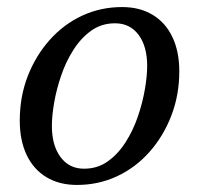

<svg xmlns="http://www.w3.org/2000/svg" viewBox="-20 -512 564 544"><path d="M198 12Q148 12 111.5 -10Q75 -32 55.5 -73Q36 -114 36 -170Q36 -238 58.5 -296Q81 -354 120.5 -398.5Q160 -443 212.5 -467.5Q265 -492 326 -492Q376 -492 412.5 -470Q449 -448 468.5 -407Q488 -366 488 -310Q488 -243 465.5 -184.5Q443 -126 403.5 -81.5Q364 -37 311.5 -12.5Q259 12 198 12ZM218 -34Q256 -34 285 -54.5Q314 -75 335.5 -108.5Q357 -142 370.5 -181.5Q384 -221 390.5 -259Q397 -297 397 -325Q397 -381 372.5 -413.5Q348 -446 306 -446Q268 -446 239 -425.5Q210 -405 188.5 -371.5Q167 -338 153.5 -298.5Q140 -259 133.5 -221.5Q127 -184 127 -155Q127 -100 151.5 -67Q176 -34 218 -34Z"/></svg>

Font: Platypi Light
Style: Italic
Weight: 300
Italic angle: -13°
Designer: David Sargent
Foundry: Bolt Cutter Type
Version: Version 1.200